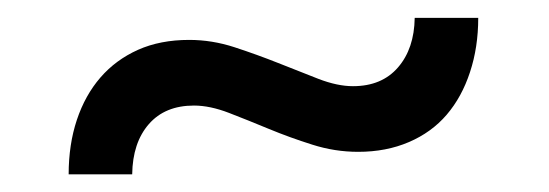

<svg xmlns="http://www.w3.org/2000/svg" viewBox="-20 -404 620 217"><path d="M378.9 -306.6Q411.6 -306.6 429.9 -327.9Q448.2 -349.1 448.7 -383.8H520.5Q520.5 -350.6 511.2 -322.5Q502 -294.4 484.9 -274.4Q467.8 -254.4 442.1 -243.4Q416.5 -232.4 384.8 -232.4Q358.4 -232.4 333 -240.5Q307.6 -248.5 283.9 -258.3Q260.3 -268.1 238.8 -276.4Q217.3 -284.7 199.2 -284.7Q166.5 -284.7 148.2 -263.7Q129.9 -242.7 129.4 -207H57.6Q57.6 -240.7 66.9 -268.6Q76.2 -296.4 93.5 -316.4Q110.8 -336.4 136 -347.7Q161.1 -358.9 193.8 -358.9Q219.7 -358.9 245.1 -350.6Q270.5 -342.3 294.4 -332.8Q318.4 -323.2 339.8 -314.9Q361.3 -306.6 378.9 -306.6Z"/></svg>

Font: Kantumruy
Style: Regular
Weight: 400
Foundry: Sovichet Tep
Version: Version 1.20 August 16, 2013